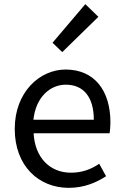

<svg xmlns="http://www.w3.org/2000/svg" viewBox="-20 -892 594 925"><path d="M311 13C385 13 443 -12 491 -43L458 -103C418 -76 375 -60 322 -60C219 -60 148 -134 142 -250H508C510 -263 512 -282 512 -302C512 -457 434 -557 296 -557C170 -557 51 -447 51 -271C51 -92 167 13 311 13ZM141 -315C152 -422 220 -484 297 -484C382 -484 432 -425 432 -315ZM280 -641 454 -811 391 -872 233 -686Z"/></svg>

Font: Noto Sans CJK TC Regular
Style: Regular
Weight: 400
Designer: Ryoko NISHIZUKA (kana & ideographs); Paul D. Hunt (Latin, Greek & Cyrillic); Wenlong ZHANG (bopomofo); Sandoll Communica
Foundry: Adobe Systems Incorporated
Version: Version 1.001;PS 1.001;hotconv 1.0.78;makeotf.lib2.5.61930